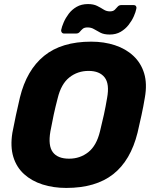

<svg xmlns="http://www.w3.org/2000/svg" viewBox="-20 -915 752 945"><path d="M306 10Q243 10 189.5 -7Q136 -24 98.5 -58Q61 -92 45.5 -143Q30 -194 41 -262Q49 -305 58.5 -348.5Q68 -392 78 -435Q111 -570 197 -640Q283 -710 429 -710Q492 -710 545.5 -692.5Q599 -675 636.5 -640Q674 -605 689.5 -554Q705 -503 693 -435Q686 -392 676.5 -348.5Q667 -305 657 -262Q623 -125 537 -57.5Q451 10 306 10ZM320 -134Q374 -134 414.5 -166Q455 -198 472 -268Q483 -312 491.5 -351Q500 -390 507 -432Q520 -502 495 -534Q470 -566 416 -566Q362 -566 321.5 -534Q281 -502 264 -432Q253 -390 244.5 -351Q236 -312 228 -268Q216 -198 240 -166Q264 -134 320 -134ZM520 -745Q492 -745 474.5 -754Q457 -763 443 -771.5Q429 -780 411 -780Q395 -780 387 -773Q379 -766 372.5 -758Q366 -750 355 -750H295Q288 -750 284 -755.5Q280 -761 281 -767Q284 -783 293.5 -805Q303 -827 318.5 -847.5Q334 -868 357.5 -881.5Q381 -895 413 -895Q440 -895 458 -886Q476 -877 490 -868Q504 -859 521 -859Q537 -859 545 -867Q553 -875 559.5 -882.5Q566 -890 577 -890H637Q646 -890 649.5 -884.5Q653 -879 651 -872Q648 -856 638.5 -834.5Q629 -813 613 -792.5Q597 -772 574 -758.5Q551 -745 520 -745Z"/></svg>

Font: Rubik Light
Style: Bold Italic
Weight: 700
Italic angle: -12°
Version: Version 2.104